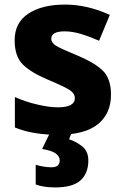

<svg xmlns="http://www.w3.org/2000/svg" viewBox="-20 -579 544 839"><path d="M465 -165Q465 -238 426.5 -273Q388 -308 317 -337Q246 -366 225 -379Q204 -392 204 -410Q204 -442 263 -442Q296 -442 334 -430.5Q372 -419 413 -401L460 -514Q361 -559 264 -559Q164 -559 104 -519.5Q44 -480 44 -403Q44 -333 79.5 -297.5Q115 -262 189 -231Q265 -199 286 -184.5Q307 -170 307 -150Q307 -110 232 -110Q196 -110 144 -122Q92 -134 45 -155V-22Q122 10 232 10Q351 10 408 -36.5Q465 -83 465 -165ZM366 122Q366 82 339 60.5Q312 39 282 30L293 0H199L164 72Q207 79 224 92Q241 105 241 122Q241 152 205 152Q173 152 136 141V227Q170 240 221 240Q298 240 332 209Q366 178 366 122Z"/></svg>

Font: Noto Sans UI Extra
Style: Regular
Weight: 800
Designer: Monotype Design Team
Foundry: Monotype Imaging Inc.
Version: Version 1.901